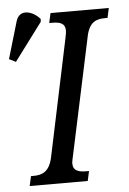

<svg xmlns="http://www.w3.org/2000/svg" viewBox="-109 -765 540 804"><g transform="rotate(-5 160.5 -363.0)"><path d="M-29 -523 89 -681 90 -693C61 -727 5 -745 -11 -693L-57 -537ZM-17 0H227L236 -41H226C193 -41 169 -47 169 -79C169 -87 173 -103 176 -117L279 -600C291 -664 323 -673 359 -673H369L378 -714H133L124 -673H135C168 -673 191 -667 191 -635C191 -628 189 -617 186 -603L83 -114C70 -50 37 -41 2 -41H-8Z"/></g></svg>

Font: Noto Serif ExtraCondensed
Style: Italic
Weight: 400
Width: 2
Italic angle: -12°
Designer: Monotype Design Team
Foundry: Monotype Imaging Inc.
Version: Version 2.014